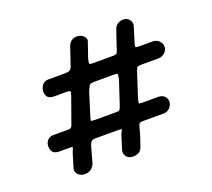

<svg xmlns="http://www.w3.org/2000/svg" viewBox="-107 -737 982 889"><g transform="rotate(-20 384.0 -292.0)"><path d="M130 -35C128 -30 127 -26 127 -22C127 -7 139 14 170 14C192 14 208 3 218 -19L240 -98C248 -121 252 -125 275 -125H384C393 -125 399 -124 400 -123C400 -122 397 -115 390 -101C382 -77 374 -48 370 -37C368 -32 367 -27 367 -22C367 -6 379 14 406 14C432 14 448 3 454 -19C463 -44 474 -77 478 -96C485 -124 488 -125 509 -125H608C632 -125 651 -147 651 -168C651 -192 633 -206 610 -206H534C523 -206 516 -207 515 -208C515 -209 516 -216 518 -227L555 -341C560 -357 564 -366 567 -369C570 -372 577 -373 589 -373H672C696 -373 717 -393 717 -414C717 -438 697 -456 674 -456H610C589 -456 589 -459 589 -463C589 -467 591 -474 594 -483L616 -555C616 -557 617 -560 617 -562C617 -578 604 -598 581 -598C556 -598 540 -586 533 -563L507 -486C499 -457 497 -456 472 -456H382C359 -456 362 -459 362 -462C362 -467 363 -474 366 -485L390 -555C392 -559 393 -563 393 -566C393 -579 376 -598 352 -598C329 -598 313 -586 306 -563L280 -486C272 -459 266 -456 234 -456H158C135 -456 118 -435 118 -410C118 -385 131 -373 158 -373H216C240 -373 237 -367 237 -365C237 -361 235 -355 232 -346L192 -234C184 -207 180 -206 163 -206H93C69 -206 53 -188 53 -165C53 -138 66 -125 93 -125H146C161 -125 158 -121 158 -121C158 -118 155 -112 150 -101ZM318 -339C325 -355 330 -365 333 -368C336 -371 345 -373 358 -373H445C460 -373 468 -372 469 -371C470 -370 470 -369 470 -366C470 -362 469 -354 466 -342L429 -230C420 -207 421 -206 402 -206H299C288 -206 281 -207 280 -208C280 -208 279 -209 279 -210C279 -213 281 -219 283 -227Z"/></g></svg>

Font: Dongle
Style: Regular
Weight: 400
Designer: Yanghee Ryu
Foundry: Yanghee Ryu
Version: Version 2.000